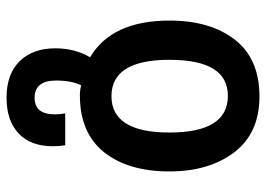

<svg xmlns="http://www.w3.org/2000/svg" viewBox="-136 -458 833 602"><g transform="rotate(-90 281.0 -156.5)"><path d="M280 240Q398 240 458 163Q518 86 518 -42Q518 -223 403 -291Q431 -339 431 -400Q431 -471 390.5 -512Q350 -553 276 -553Q205 -553 164.5 -515.5Q124 -478 124 -408Q124 -387 127 -369H227Q224 -386 224 -402Q224 -465 276 -465Q330 -465 330 -397Q330 -350 315 -319Q300 -323 283 -323Q166 -323 105.5 -247.5Q45 -172 45 -42Q45 82 105 161Q165 240 280 240ZM282 141Q167 141 167 -42Q167 -224 281 -224Q395 -224 395 -42Q395 141 282 141Z"/></g></svg>

Font: Noto Sans Georgian SemiCondensed Semi
Style: Regular
Weight: 600
Width: 4
Designer: Monotype Design Team
Foundry: Monotype Imaging Inc.
Version: Version 1.901